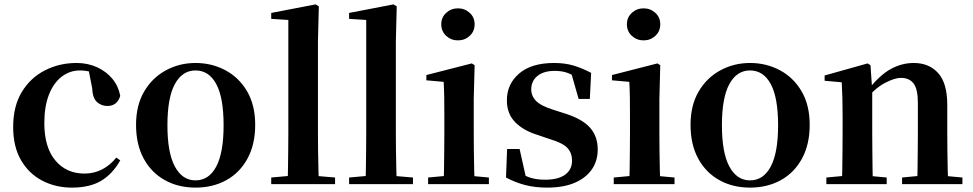

<svg xmlns="http://www.w3.org/2000/svg" viewBox="-20 -839 4435 875"><path d="M308 16Q233 16 172 -16Q111 -48 75.5 -109.5Q40 -171 40 -260Q40 -355 79.5 -420Q119 -485 185 -518.5Q251 -552 329 -552Q380 -552 422.5 -532.5Q465 -513 492.5 -479.5Q520 -446 528 -402Q514 -356 469 -356Q442 -356 422 -374Q402 -392 400 -437L382 -530L450 -486Q421 -503 396 -510.5Q371 -518 345 -518Q298 -518 261 -489.5Q224 -461 203 -407.5Q182 -354 182 -278Q182 -168 232 -108Q282 -48 365 -48Q409 -48 445.5 -67Q482 -86 510 -121L528 -108Q492 -45 440 -14.5Q388 16 308 16Z M871 16Q792 16 730.5 -18.5Q669 -53 634.5 -117Q600 -181 600 -270Q600 -359 637 -422Q674 -485 736 -518.5Q798 -552 871 -552Q945 -552 1007 -519Q1069 -486 1106 -423Q1143 -360 1143 -270Q1143 -181 1108 -116.5Q1073 -52 1011.5 -18Q950 16 871 16ZM871 -17Q932 -17 965.5 -80Q999 -143 999 -268Q999 -394 965.5 -456Q932 -518 871 -518Q811 -518 777 -456Q743 -394 743 -268Q743 -143 777 -80Q811 -17 871 -17Z M1216 0V-30L1327 -40H1390L1507 -30V0ZM1291 0Q1292 -35 1292.5 -75Q1293 -115 1293.5 -156.5Q1294 -198 1294 -235V-748L1216 -753V-780L1418 -819L1433 -810L1429 -651V-235Q1429 -198 1429.5 -156.5Q1430 -115 1431 -75Q1432 -35 1433 0Z M1571 0V-30L1682 -40H1745L1862 -30V0ZM1646 0Q1647 -35 1647.5 -75Q1648 -115 1648.5 -156.5Q1649 -198 1649 -235V-748L1571 -753V-780L1773 -819L1788 -810L1784 -651V-235Q1784 -198 1784.5 -156.5Q1785 -115 1786 -75Q1787 -35 1788 0Z M1931 0V-30L2038 -40H2100L2208 -30V0ZM2002 0Q2003 -25 2003.5 -67Q2004 -109 2004.5 -154.5Q2005 -200 2005 -235V-308Q2005 -358 2004.5 -394Q2004 -430 2002 -466L1923 -473V-497L2130 -550L2143 -542L2139 -388V-235Q2139 -200 2139.5 -154.5Q2140 -109 2141 -67Q2142 -25 2143 0ZM2067 -655Q2036 -655 2013.5 -675.5Q1991 -696 1991 -729Q1991 -760 2013.5 -780.5Q2036 -801 2067 -801Q2098 -801 2120.5 -780.5Q2143 -760 2143 -729Q2143 -696 2120.5 -675.5Q2098 -655 2067 -655Z M2473 16Q2419 16 2374 4.5Q2329 -7 2286 -30L2291 -160H2348L2379 -21L2331 -26V-62Q2363 -41 2393 -30.5Q2423 -20 2464 -20Q2524 -20 2555.5 -43Q2587 -66 2587 -107Q2587 -141 2566.5 -164Q2546 -187 2486 -205L2430 -224Q2365 -244 2327.5 -282.5Q2290 -321 2290 -382Q2290 -456 2346 -504Q2402 -552 2505 -552Q2554 -552 2593 -540.5Q2632 -529 2674 -507L2668 -388H2617L2579 -521L2621 -508V-477Q2591 -498 2566 -507Q2541 -516 2508 -516Q2458 -516 2429.5 -493Q2401 -470 2401 -432Q2401 -402 2422.5 -379.5Q2444 -357 2501 -339L2557 -321Q2635 -296 2669.5 -256.5Q2704 -217 2704 -158Q2704 -105 2676.5 -66Q2649 -27 2598 -5.5Q2547 16 2473 16Z M2777 0V-30L2884 -40H2946L3054 -30V0ZM2848 0Q2849 -25 2849.5 -67Q2850 -109 2850.5 -154.5Q2851 -200 2851 -235V-308Q2851 -358 2850.5 -394Q2850 -430 2848 -466L2769 -473V-497L2976 -550L2989 -542L2985 -388V-235Q2985 -200 2985.5 -154.5Q2986 -109 2987 -67Q2988 -25 2989 0ZM2913 -655Q2882 -655 2859.5 -675.5Q2837 -696 2837 -729Q2837 -760 2859.5 -780.5Q2882 -801 2913 -801Q2944 -801 2966.5 -780.5Q2989 -760 2989 -729Q2989 -696 2966.5 -675.5Q2944 -655 2913 -655Z M3398 16Q3319 16 3257.5 -18.5Q3196 -53 3161.5 -117Q3127 -181 3127 -270Q3127 -359 3164 -422Q3201 -485 3263 -518.5Q3325 -552 3398 -552Q3472 -552 3534 -519Q3596 -486 3633 -423Q3670 -360 3670 -270Q3670 -181 3635 -116.5Q3600 -52 3538.5 -18Q3477 16 3398 16ZM3398 -17Q3459 -17 3492.5 -80Q3526 -143 3526 -268Q3526 -394 3492.5 -456Q3459 -518 3398 -518Q3338 -518 3304 -456Q3270 -394 3270 -268Q3270 -143 3304 -80Q3338 -17 3398 -17Z M3746 0V-30L3852 -40H3915L4021 -30V0ZM3816 0Q3818 -25 3818.5 -67Q3819 -109 3819.5 -154.5Q3820 -200 3820 -235V-310Q3820 -360 3819 -393.5Q3818 -427 3816 -464L3738 -471V-495L3934 -550L3947 -542L3955 -428V-426V-235Q3955 -200 3955.5 -154.5Q3956 -109 3956.5 -67Q3957 -25 3958 0ZM4091 0V-30L4195 -40H4258L4366 -30V0ZM4160 0Q4161 -25 4161.5 -66.5Q4162 -108 4162.5 -153.5Q4163 -199 4163 -235V-370Q4163 -433 4143.5 -458.5Q4124 -484 4086 -484Q4056 -484 4012 -460.5Q3968 -437 3922 -383L3918 -426H3933Q3989 -497 4039.5 -524.5Q4090 -552 4144 -552Q4214 -552 4255.5 -506Q4297 -460 4297 -361V-235Q4297 -199 4297.5 -153.5Q4298 -108 4299 -66.5Q4300 -25 4301 0Z"/></svg>

Font: Noto Serif JP ExtraLight
Style: Bold
Weight: 700
Version: Version 2.003-H1;hotconv 1.1.1;makeotfexe 2.6.0